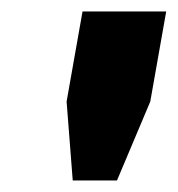

<svg xmlns="http://www.w3.org/2000/svg" viewBox="-20 -707 310 335"><path d="M106.9 -392.1 96.2 -529.8 124 -687H270L242.2 -529.8L184.1 -392.1Z"/></svg>

Font: Archivo Expanded
Style: Bold Italic
Weight: 700
Width: 7
Italic angle: -10°
Designer: Hector Gatti
Foundry: Omnibus-Type
Version: Version 2.001